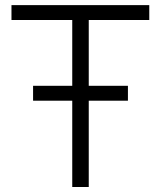

<svg xmlns="http://www.w3.org/2000/svg" viewBox="-20 -748 643 768"><path d="M25.9 -668V-727.5H577.1V-668H335V0H269V-668ZM112.3 -345.2V-404.8H491.7V-345.2Z"/></svg>

Font: Inter Display Light
Style: Regular
Weight: 300
Designer: Rasmus Andersson
Foundry: rsms
Version: Version 4.000;git-a52131595